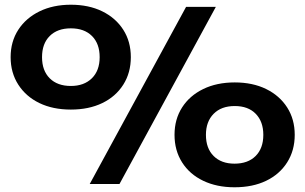

<svg xmlns="http://www.w3.org/2000/svg" viewBox="-20 -779 1292 813"><path d="M280 -315Q204 -315 147 -342.5Q90 -370 57.5 -420.5Q25 -471 25 -537Q25 -603 57.5 -653Q90 -703 147.5 -731Q205 -759 280 -759Q356 -759 413 -731Q470 -703 502 -653Q534 -603 534 -537Q534 -471 502 -420.5Q470 -370 413 -342.5Q356 -315 280 -315ZM280 -415Q336 -415 369 -447.5Q402 -480 402 -537Q402 -594 369.5 -626.5Q337 -659 280 -659Q223 -659 190.5 -626.5Q158 -594 158 -537Q158 -480 190.5 -447.5Q223 -415 280 -415ZM973 14Q898 14 840.5 -13.5Q783 -41 751 -91.5Q719 -142 719 -208Q719 -274 751 -324Q783 -374 840.5 -402Q898 -430 974 -430Q1050 -430 1107 -402Q1164 -374 1196 -324Q1228 -274 1228 -208Q1228 -142 1196 -91.5Q1164 -41 1107 -13.5Q1050 14 973 14ZM973 -86Q1030 -86 1062.5 -118.5Q1095 -151 1095 -208Q1095 -264 1063 -297Q1031 -330 974 -330Q917 -330 884.5 -297Q852 -264 852 -208Q852 -151 884.5 -118.5Q917 -86 973 -86ZM768 -750H894L486 0H360Z"/></svg>

Font: Unbounded Medium
Style: Regular
Weight: 500
Designer: Luke Prowse, Jean-Baptiste Morizot, Fátima Lázaro, Florian Runge
Foundry: NaN
Version: Version 1.700